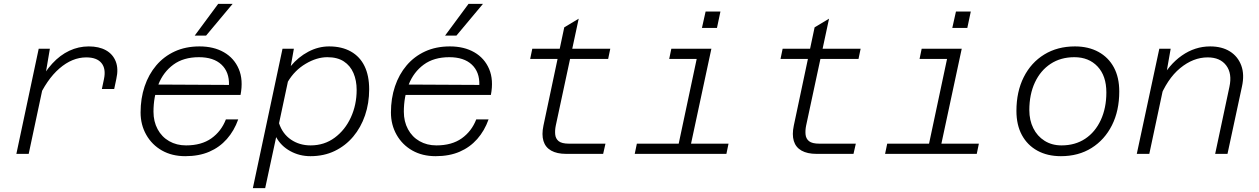

<svg xmlns="http://www.w3.org/2000/svg" viewBox="-20 -799 6540 997"><path d="M509 -337 520 -389Q531 -442 507 -471.5Q483 -501 428 -501Q355 -501 288.5 -443.5Q222 -386 174 -277L178 -360Q211 -425 251.5 -469Q292 -513 340 -535.5Q388 -558 441 -558Q494 -558 530 -538Q566 -518 581 -480Q596 -442 584 -389L573 -337ZM65 0 181 -546H239L215 -404L129 0Z M942 12Q873 12 821 -17.5Q769 -47 739.5 -99Q710 -151 710 -215Q710 -288 731 -350.5Q752 -413 791.5 -459.5Q831 -506 887.5 -532Q944 -558 1016 -558Q1090 -558 1143 -527.5Q1196 -497 1220 -440.5Q1244 -384 1229 -306H773L784 -360L1169 -358Q1171 -425 1130 -463.5Q1089 -502 1013 -502Q933 -502 880.5 -463.5Q828 -425 802.5 -360.5Q777 -296 777 -219Q777 -168 798.5 -128Q820 -88 858.5 -66Q897 -44 946 -44Q1026 -44 1077.5 -80.5Q1129 -117 1153 -179H1217Q1196 -120 1158 -77Q1120 -34 1066.5 -11Q1013 12 942 12ZM991 -614 1113 -779H1188L1050 -614Z M1689 -558Q1755 -558 1802 -531.5Q1849 -505 1873 -455.5Q1897 -406 1897 -335Q1897 -263 1875.5 -200Q1854 -137 1814 -89.5Q1774 -42 1718 -15Q1662 12 1592 12Q1535 12 1487 -14.5Q1439 -41 1414 -87L1357 178H1293L1447 -546H1506L1490 -456Q1529 -503 1581 -530.5Q1633 -558 1689 -558ZM1593 -44Q1664 -44 1718 -84Q1772 -124 1802 -189.5Q1832 -255 1832 -332Q1832 -381 1815.5 -419.5Q1799 -458 1765.5 -480Q1732 -502 1680 -502Q1625 -502 1567.5 -468Q1510 -434 1475 -375L1429 -159Q1447 -104 1491 -74Q1535 -44 1593 -44Z M2242 12Q2173 12 2121 -17.5Q2069 -47 2039.5 -99Q2010 -151 2010 -215Q2010 -288 2031 -350.5Q2052 -413 2091.5 -459.5Q2131 -506 2187.5 -532Q2244 -558 2316 -558Q2390 -558 2443 -527.5Q2496 -497 2520 -440.5Q2544 -384 2529 -306H2073L2084 -360L2469 -358Q2471 -425 2430 -463.5Q2389 -502 2313 -502Q2233 -502 2180.5 -463.5Q2128 -425 2102.5 -360.5Q2077 -296 2077 -219Q2077 -168 2098.5 -128Q2120 -88 2158.5 -66Q2197 -44 2246 -44Q2326 -44 2377.5 -80.5Q2429 -117 2453 -179H2517Q2496 -120 2458 -77Q2420 -34 2366.5 -11Q2313 12 2242 12ZM2291 -614 2413 -779H2488L2350 -614Z M2920 0Q2872 0 2842 -17Q2812 -34 2802 -67Q2792 -100 2802 -147L2910 -657L2985 -702L2866 -147Q2861 -123 2863 -101Q2865 -79 2881 -66Q2897 -53 2935 -53H3124L3112 0ZM2733 -493 2744 -546H3149L3138 -493Z M3493 0 3609 -546H3674L3557 0ZM3276 0 3287 -53H3763L3752 0ZM3455 -493 3466 -546H3642L3630 -493ZM3625 -654 3644 -739H3721L3703 -654Z M4220 0Q4172 0 4142 -17Q4112 -34 4102 -67Q4092 -100 4102 -147L4210 -657L4285 -702L4166 -147Q4161 -123 4163 -101Q4165 -79 4181 -66Q4197 -53 4235 -53H4424L4412 0ZM4033 -493 4044 -546H4449L4438 -493Z M4793 0 4909 -546H4974L4857 0ZM4576 0 4587 -53H5063L5052 0ZM4755 -493 4766 -546H4942L4930 -493ZM4925 -654 4944 -739H5021L5003 -654Z M5489 12Q5419 12 5367 -16.5Q5315 -45 5286.5 -97.5Q5258 -150 5258 -223Q5258 -323 5296 -398.5Q5334 -474 5402.5 -516Q5471 -558 5562 -558Q5632 -558 5684 -529.5Q5736 -501 5764 -449Q5792 -397 5792 -324Q5792 -224 5754 -148.5Q5716 -73 5648 -30.5Q5580 12 5489 12ZM5492 -44Q5563 -44 5615 -78.5Q5667 -113 5696 -175.5Q5725 -238 5725 -319Q5725 -405 5679.5 -453.5Q5634 -502 5559 -502Q5488 -502 5435.5 -467.5Q5383 -433 5354 -371Q5325 -309 5325 -227Q5325 -175 5345.5 -133.5Q5366 -92 5404 -68Q5442 -44 5492 -44Z M6290 0 6364 -348Q6379 -417 6347.5 -459Q6316 -501 6251 -501Q6176 -501 6108 -445Q6040 -389 5997 -278L6004 -377Q6049 -463 6117 -510.5Q6185 -558 6264 -558Q6325 -558 6366.5 -532Q6408 -506 6425.5 -459Q6443 -412 6429 -349L6354 0ZM5883 0 6000 -546H6059L6034 -404L5948 0Z"/></svg>

Font: Azeret Mono Thin ExtraLight
Style: Italic
Weight: 250
Italic angle: -12°
Version: Version 1.002